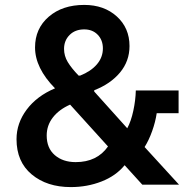

<svg xmlns="http://www.w3.org/2000/svg" viewBox="-20 -759 768 789"><path d="M271 9.8Q172.9 9.8 110.4 -42.2Q47.9 -94.2 47.9 -187Q47.9 -252.9 89.8 -308.8Q131.8 -364.7 206.1 -396Q124 -479.5 124 -564Q124 -641.6 180.2 -690.2Q236.3 -738.8 326.2 -738.8Q407.7 -738.8 460 -691.4Q512.2 -644 512.2 -569.8Q512.2 -507.8 473.1 -460.9Q434.1 -414.1 367.2 -388.2V-382.8L502.9 -231.9Q518.6 -260.7 527.8 -303.7Q537.1 -346.7 538.1 -387.2H713.9V-293.9H624Q618.7 -257.8 605.2 -220.2Q591.8 -182.6 574.2 -154.8L715.8 0H564.9L492.2 -80.1Q456.1 -36.1 397.2 -13.2Q338.4 9.8 271 9.8ZM171.9 -202.1Q171.9 -150.4 205.1 -121.6Q238.3 -92.8 291 -92.8Q378.9 -92.8 423.8 -157.2L268.1 -329.1Q222.7 -309.1 197.3 -276.4Q171.9 -243.7 171.9 -202.1ZM243.2 -558.1Q243.2 -529.3 258.5 -503.9Q273.9 -478.5 303.2 -448.2H309.1Q353.5 -465.8 378.2 -494.6Q402.8 -523.4 402.8 -560.1Q402.8 -594.2 381.6 -616.2Q360.4 -638.2 326.2 -638.2Q288.6 -638.2 265.9 -615.2Q243.2 -592.3 243.2 -558.1Z"/></svg>

Font: Lumene Sans
Style: Bold
Weight: 600
Designer: Deni Anggara
Version: Version 1.003;Glyphs 3.1.2 (3151)